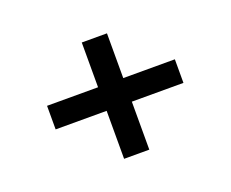

<svg xmlns="http://www.w3.org/2000/svg" viewBox="-98 -732 1078 895"><g transform="rotate(-20 441.5 -284.5)"><path d="M125 -234V-351H759V-234ZM378 4V-573H503V4Z"/></g></svg>

Font: Lexend Zetta Medium
Style: Regular
Weight: 500
Designer: Bonnie Shaver-Troup, Thomas Jockin
Foundry: Lexend
Version: Version 1.007